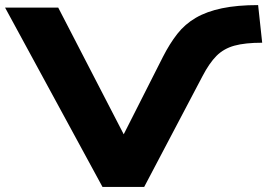

<svg xmlns="http://www.w3.org/2000/svg" viewBox="-33 -735 1051 755"><path d="M370 0 -13 -705H196L456 -202H451L608 -512Q634 -563 664 -601.5Q694 -640 737 -665Q780 -690 840 -702.5Q900 -715 982 -715L998 -567Q931 -567 889 -555.5Q847 -544 818.5 -515.5Q790 -487 763 -435L534 0Z"/></svg>

Font: Nunito Sans 7pt Expanded ExtraBold
Style: Regular
Weight: 800
Width: 7
Designer: Vernon Adams
Foundry: Vernon Adams
Version: Version 3.101;gftools[0.9.27]